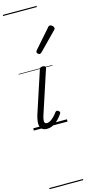

<svg xmlns="http://www.w3.org/2000/svg" viewBox="-219 -1083 839 1656"><g transform="rotate(-15 200.5 -255.0)"><path d="M116 15Q91 15 76 5.5Q61 -4 55 -22.5Q49 -41 52 -66Q55 -91 64 -122L186 -494Q190 -506 196 -510.5Q202 -515 217 -515Q231 -515 237.5 -509Q244 -503 241 -493L114 -106Q106 -81 104.5 -64.5Q103 -48 108.5 -40.5Q114 -33 126 -33Q143 -33 160 -44Q177 -55 193 -71.5Q209 -88 220 -104Q226 -112 233.5 -113.5Q241 -115 249 -108Q259 -101 260 -95Q261 -89 256 -82Q244 -63 223.5 -40.5Q203 -18 175.5 -1.5Q148 15 116 15ZM220 -625Q214 -625 205.5 -632Q197 -639 197 -646Q197 -650 198.5 -654Q200 -658 204 -663L348 -827Q354 -835 358.5 -837.5Q363 -840 368 -840Q375 -840 383 -835Q391 -830 396 -822.5Q401 -815 401 -808Q401 -803 399.5 -799.5Q398 -796 393 -792L238 -634Q228 -625 220 -625ZM0 513H301V523H0ZM0 -20H301V0H0ZM0 -505H301V-500H0ZM0 -1033H301V-1023H0Z"/></g></svg>

Font: Playwrite IN Guides
Style: Regular
Weight: 400
Designer: Veronika Burian, José Scaglione
Foundry: TypeTogether
Version: Version 1.003